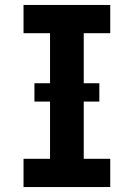

<svg xmlns="http://www.w3.org/2000/svg" viewBox="-20 -755 540 775"><path d="M75 0V-114H182V-621H75V-735H425V-621H318V-114H425V0ZM119 -345V-419H381V-345Z"/></svg>

Font: Iosevka Slab Heavy
Style: Regular
Weight: 900
Monospace: yes
Designer: Belleve Invis
Foundry: Belleve Invis
Version: Version 11.1.0; ttfautohint (v1.8.3)